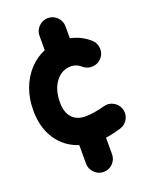

<svg xmlns="http://www.w3.org/2000/svg" viewBox="-179 -812 881 1159"><g transform="rotate(-20 261.5 -233.0)"><path d="M279.3 261.7Q245.1 261.7 220.5 237.1Q195.8 212.4 195.8 178.2V59.1Q106.9 29.8 56.6 -46.1Q6.3 -122.1 6.3 -232.4Q6.3 -307.6 30 -371.1Q53.7 -434.6 96.4 -481Q139.2 -527.3 195.8 -550.8V-642.6Q195.8 -677.2 220.5 -701.9Q245.1 -726.6 279.3 -726.6Q314 -726.6 338.4 -701.9Q362.8 -677.2 362.8 -642.6V-566.4Q431.2 -552.7 484.4 -506.3Q510.3 -483.9 512.9 -449Q515.6 -414.1 493.2 -388.2Q470.7 -362.3 435.8 -359.6Q400.9 -356.9 375 -379.4Q345.2 -405.3 310.5 -405.3Q251.5 -405.3 212.9 -355.5Q174.3 -305.7 174.3 -222.2Q174.3 -158.7 204.8 -124.8Q235.4 -90.8 292.5 -90.8Q316.9 -90.8 351.6 -96.4Q386.2 -102.1 414.6 -110.4Q447.8 -120.1 478.3 -103Q508.8 -85.9 518.1 -52.7Q527.3 -19.5 510.5 10.5Q493.7 40.5 460.4 50.3Q405.3 66.4 362.8 72.3V178.2Q362.8 212.4 338.4 237.1Q314 261.7 279.3 261.7Z"/></g></svg>

Font: Mikhak Black
Style: Regular
Weight: 900
Designer: Amin Abedi
Version: Version 3.3